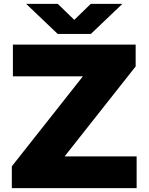

<svg xmlns="http://www.w3.org/2000/svg" viewBox="-20 -970 766 990"><path d="M41 0V-112.5L407.5 -576.5H46.5V-740H679.5V-627.5L313 -163.5H684.5V0ZM277.5 -795 115 -950H278L363 -867.5L448 -950H611L448.5 -795Z"/></svg>

Font: Encode Sans Expanded Expanded ExtraBold
Style: Regular
Weight: 800
Width: 7
Designer: Multiple Designers
Foundry: Impallari Type
Version: Version 3.000; ttfautohint (v1.8.3) -l 8 -r 50 -G 200 -x 14 